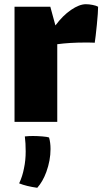

<svg xmlns="http://www.w3.org/2000/svg" viewBox="-20 -544 491 912"><path d="M446 -512Q446 -486 440 -426Q434 -366 430 -341Q418 -342 386 -342Q311 -342 252 -334V35H49V-512H219L243 -424H244Q278 -470 317.5 -497Q357 -524 388 -524Q403 -524 420.5 -520.5Q438 -517 446 -512ZM136 102Q158 102 181.5 104Q205 106 213 109Q220 133 220 164Q220 218 200 273Q183 319 157 348Q106 341 71 327Q87 293 94 255Q102 218 102 175Q102 136 98 104Q117 102 136 102Z"/></svg>

Font: Lalezar
Style: Regular
Weight: 400
Designer: Borna Izadpanah
Foundry: Borna Izadpanah
Version: Version 1.003;November 28, 2018;FontCreator 11.5.0.2421 64-b